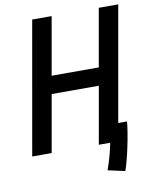

<svg xmlns="http://www.w3.org/2000/svg" viewBox="-92 -761 779 987"><g transform="rotate(-10 297.0 -268.0)"><path d="M481.4 156.7 392.1 137.2Q404.3 104 414.1 67.6Q423.8 31.2 430.2 0H370.6L423.3 -298.8H177.2L124.5 0H22.9L145 -693.4H246.6L193.4 -391.6H439.5L492.7 -693.4H594.2L488.3 -92.8H534.2Q531.7 -65.4 525.9 -30.3Q520 4.9 512.2 41Q504.4 77.1 496.3 107.7Q488.3 138.2 481.4 156.7Z"/></g></svg>

Font: CaskaydiaCove NFP
Style: Italic
Weight: 400
Italic angle: -10°
Designer: Aaron Bell
Foundry: Saja Typeworks
Version: Version 2111.001; VTT 6.35;Nerd Fonts 3.1.1